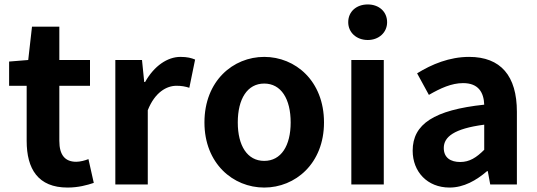

<svg xmlns="http://www.w3.org/2000/svg" viewBox="-20 -830 2417 864"><path d="M284 14C333 14 372 3 402 -7L378 -114C363 -108 341 -102 323 -102C273 -102 247 -132 247 -196V-444H385V-560H247V-710H124L107 -560L21 -553V-444H100V-196C100 -70 151 14 284 14Z M499 0H645V-334C677 -415 730 -444 774 -444C797 -444 813 -441 832 -435L858 -562C841 -569 823 -574 792 -574C734 -574 674 -534 633 -461H629L619 -560H499Z M1169 14C1309 14 1438 -94 1438 -279C1438 -466 1309 -574 1169 -574C1029 -574 900 -466 900 -279C900 -94 1029 14 1169 14ZM1169 -106C1093 -106 1050 -174 1050 -279C1050 -385 1093 -454 1169 -454C1245 -454 1288 -385 1288 -279C1288 -174 1245 -106 1169 -106Z M1561 0H1707V-560H1561ZM1635 -650C1685 -650 1722 -684 1722 -730C1722 -778 1685 -810 1635 -810C1584 -810 1547 -778 1547 -730C1547 -684 1584 -650 1635 -650Z M2003 14C2067 14 2123 -18 2172 -60H2175L2186 0H2306V-327C2306 -489 2233 -574 2091 -574C2003 -574 1923 -541 1857 -500L1910 -403C1962 -433 2012 -456 2064 -456C2133 -456 2157 -414 2159 -359C1934 -335 1837 -272 1837 -152C1837 -57 1903 14 2003 14ZM2051 -101C2008 -101 1977 -120 1977 -164C1977 -214 2023 -251 2159 -269V-156C2124 -121 2093 -101 2051 -101Z"/></svg>

Font: Noto Sans CJK JP Bold
Style: Regular
Weight: 700
Designer: Ryoko NISHIZUKA (kana & ideographs); Paul D. Hunt (Latin, Greek & Cyrillic); Wenlong ZHANG (bopomofo); Sandoll Communica
Foundry: Adobe Systems Incorporated
Version: Version 1.004;PS 1.004;hotconv 1.0.82;makeotf.lib2.5.63406